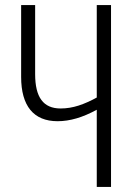

<svg xmlns="http://www.w3.org/2000/svg" viewBox="-20 -734 530 754"><path d="M416 0V-714H360V-351C310 -324 267 -308 218 -308C150 -308 118 -352 118 -443V-714H63V-432C63 -318 112 -258 206 -258C255 -258 305 -273 360 -303V0Z"/></svg>

Font: Noto Sans UI Condensed Light
Style: Regular
Weight: 300
Width: 3
Designer: Monotype Design Team
Foundry: Monotype Imaging Inc.
Version: Version 1.901